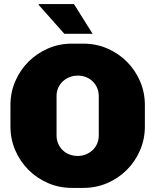

<svg xmlns="http://www.w3.org/2000/svg" viewBox="-20 -907 758 937"><path d="M331 10Q269 10 214.5 -13.5Q160 -37 119 -78Q78 -119 54.5 -173.5Q31 -228 31 -290V-394Q31 -456 54.5 -510.5Q78 -565 119 -606Q160 -647 214.5 -670.5Q269 -694 331 -694H387Q449 -694 503.5 -670.5Q558 -647 599 -606Q640 -565 663.5 -510.5Q687 -456 687 -394V-290Q687 -228 663.5 -173.5Q640 -119 599 -78Q558 -37 503.5 -13.5Q449 10 387 10ZM359 -146Q382 -146 400.5 -154Q419 -162 433 -175.5Q447 -189 454.5 -207Q462 -225 462 -246V-438Q462 -459 454.5 -477Q447 -495 433 -509Q419 -523 400.5 -530.5Q382 -538 359 -538Q337 -538 318 -530Q299 -522 285 -508.5Q271 -495 263.5 -477Q256 -459 256 -438V-246Q256 -225 263.5 -207Q271 -189 285 -175Q299 -161 318 -153.5Q337 -146 359 -146ZM294 -742 168 -884 170 -887H341L432 -742Z"/></svg>

Font: Chivo Medium Black
Style: Regular
Weight: 900
Version: Version 2.002